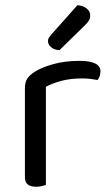

<svg xmlns="http://www.w3.org/2000/svg" viewBox="-20 -707 422 732"><path d="M155 -376V-218H75V-370Q75 -393 83.5 -406.5Q92 -420 112 -433Q138 -450 183 -462.5Q228 -475 283 -475Q363 -475 363 -435Q363 -425 360 -416.5Q357 -408 352 -402Q342 -404 326 -406Q310 -408 294 -408Q248 -408 213 -398.5Q178 -389 155 -376ZM75 -264 155 -252V-2Q150 0 140 2.5Q130 5 118 5Q97 5 86 -3.5Q75 -12 75 -31ZM178 -578 275 -687Q297 -686 310.5 -674.5Q324 -663 324 -649Q324 -636 318 -627Q312 -618 298 -605L207 -516Q188 -516 175.5 -526.5Q163 -537 163 -550Q163 -559 168 -565.5Q173 -572 178 -578Z"/></svg>

Font: Baloo Bhaijaan 2
Style: Regular
Weight: 400
Designer: Sanskriti Dholi, Noopur Datye and Ek Type
Foundry: Ek Type
Version: Version 1.701